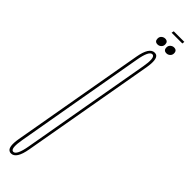

<svg xmlns="http://www.w3.org/2000/svg" viewBox="-307 -772 757 757"><g transform="rotate(45 71.5 -393.0)"><path d="M-6 4Q-12 4 -16.5 1Q-32.5 -9 -24 -58Q-13.5 -120 25 -337Q63 -553 74 -615.5Q85 -678 114 -678Q120 -678 124.5 -675.5Q140.5 -665 132 -615Q121 -552 83 -337Q44.5 -120 33.8 -58Q23 4 -6 4ZM-4 -7Q14 -7 24.2 -65Q34.5 -123 72 -337Q109.5 -550 120 -608.5Q129 -660 116 -666Q114 -667 112 -667Q94 -667 83.8 -608.5Q73.5 -550 36 -337Q-1.5 -123 -11.5 -65Q-20.5 -14 -8 -8Q-6 -7 -4 -7ZM99 -708.5Q82.5 -708.5 82.5 -725.5Q82.5 -735 89.2 -740.8Q96 -746.5 104 -746.5Q120.5 -746.5 120.5 -729.5Q120.5 -720.5 114 -714.5Q107.5 -708.5 99 -708.5ZM148.5 -708.5Q132 -708.5 132 -725.5Q132 -735 138.8 -740.8Q145.5 -746.5 153.5 -746.5Q170 -746.5 170 -729.5Q170 -720.5 163.5 -714.5Q157 -708.5 148.5 -708.5ZM105.5 -780.5 107.5 -790.5H166.5L165.5 -780.5Z"/></g></svg>

Font: Anybody UltraCondensed Thin
Style: Italic
Weight: 100
Width: 1
Italic angle: -10°
Designer: Tyler Finck
Foundry: Etcetera Type Company
Version: Version 1.010; ttfautohint (v1.8.3) -l 8 -r 50 -G 200 -x 14 